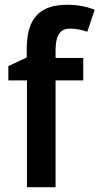

<svg xmlns="http://www.w3.org/2000/svg" viewBox="-20 -785 417 805"><path d="M329 -448V-542H213V-578C214 -636 231 -665 274 -665C301 -665 325 -659 346 -652L377 -744C348 -756 309 -765 262 -765C154 -765 92 -716 92 -580V-544L15 -508V-448H93V0H213V-448Z"/></svg>

Font: Noto Sans Gujarati UI SemiCondensed SemiBold
Style: Regular
Weight: 600
Width: 4
Designer: Jelle Bosma - Monotype Design Team, Universal Thirst
Foundry: Monotype Imaging Inc.
Version: Version 2.106